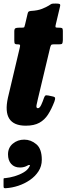

<svg xmlns="http://www.w3.org/2000/svg" viewBox="-40 -672 366 1054"><path d="M64.5 -520H79Q92 -520 93.5 -523.5Q95 -527 97.5 -537L111.5 -596.5Q113.5 -605.5 117 -608.2Q120.5 -611 130.5 -612Q167.5 -614 191.5 -623.8Q215.5 -633.5 228 -641.5Q240.5 -650 244.5 -651.2Q248.5 -652.5 267 -652.5Q282 -652.5 287.2 -650Q292.5 -647.5 289.5 -636L266.5 -539Q263.5 -527 264.8 -523.5Q266 -520 278.5 -520H285.5Q296 -520 300.5 -517.5Q305 -515 305 -503V-452Q304.5 -436.5 301.2 -432.5Q298 -428.5 283 -428.5H253.5Q243.5 -428.5 240.8 -424.8Q238 -421 235.5 -412L168 -129Q163.5 -112 160.5 -95Q157.5 -78 168 -78Q177.5 -78 185.8 -95.2Q194 -112.5 201 -133.5Q204.5 -143.5 208.5 -147Q212.5 -150.5 226.5 -147.5L249.5 -142.5Q261.5 -140 262.5 -134Q263.5 -128 258.5 -114Q243 -73.5 224 -43.8Q205 -14 176 2Q147 18 101.5 18Q-30.5 18 3.5 -135.5L68 -408Q70.5 -418 70.2 -423.2Q70 -428.5 58.5 -428.5H55Q45.5 -428.5 42 -431.8Q38.5 -435 38.5 -448.5V-499.5Q38.5 -514 45 -517Q51.5 -520 64.5 -520ZM4 175.5Q4 138.5 30.5 116.5Q57 94.5 93 94.5Q129.5 94.5 159.5 119.8Q189.5 145 189.5 205Q189.5 240.5 171.2 268.5Q153 296.5 123.8 316.5Q94.5 336.5 60.2 347.8Q26 359 -7 361Q-16 361.5 -18.2 359.8Q-20.5 358 -20.5 349V313.5Q-20.5 306.5 -17.8 306.2Q-15 306 -9 305.5Q12.5 303.5 39.2 295.8Q66 288 88.5 275Q111 262 120.5 244.5Q127 235 122.5 233.8Q118 232.5 110.5 237Q103 241.5 92.8 244.5Q82.5 247.5 69.5 247.5Q39 247.5 21.5 228Q4 208.5 4 175.5Z"/></svg>

Font: Besley* Condensed Heavy
Style: Italic
Weight: 800
Width: 3
Italic angle: -13°
Designer: Owen Earl
Foundry: indestructible type*
Version: Version 3.000; ttfautohint (v1.8.3)